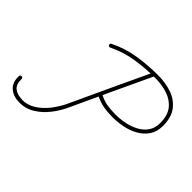

<svg xmlns="http://www.w3.org/2000/svg" viewBox="-139 -728 914 914"><g transform="rotate(45 318.0 -270.5)"><path d="M449 -536Q402 -436 355.5 -336.5Q309 -237 263 -137Q247 -102 220.5 -68Q194 -34 158.5 -12Q123 10 81 9Q81 9 81 9Q81 9 81 9Q81 9 81 9Q81 9 81 9Q40 9 15 -13Q-10 -35 -9 -77Q-9 -87 0 -87Q10 -87 10 -77Q9 -42 28 -26Q47 -10 81 -10Q81 -10 81 -9.5Q81 -9 81 -9Q81 -9 81 -9Q81 -9 81 -9Q119 -9 151 -30Q183 -51 207 -82.5Q231 -114 246 -145Q292 -245 338.5 -344.5Q385 -444 432 -544Q436 -553 444 -549Q453 -545 449 -536ZM190 -487Q186 -495 195 -499Q255 -529 322 -539.5Q389 -550 456 -550Q507 -550 549.5 -535.5Q592 -521 618 -487Q644 -453 644 -396Q644 -356 625.5 -329Q607 -302 577.5 -285.5Q548 -269 513.5 -262Q479 -255 446 -255Q411 -255 383 -260Q355 -265 324 -280Q315 -285 319 -293Q324 -302 332 -298Q361 -283 387 -278.5Q413 -274 446 -274Q475 -274 506 -280Q537 -286 564 -300Q591 -314 608 -337.5Q625 -361 625 -396Q625 -447 601.5 -476.5Q578 -506 539.5 -518.5Q501 -531 456 -531Q391 -531 326.5 -521Q262 -511 203 -482Q194 -478 190 -487Z"/></g></svg>

Font: FRB American Cursive Guidelines Extralight
Style: Italic
Weight: 200
Italic angle: -25°
Version: Version 2.0;Modular Font Editor K font №1